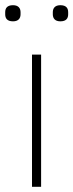

<svg xmlns="http://www.w3.org/2000/svg" viewBox="-23 -718 282 738"><path d="M100 0V-508H135V0ZM27 -636C4 -636 -3 -648 -3 -663V-671C-3 -686 4 -698 27 -698C48 -698 56 -686 56 -671V-663C56 -648 48 -636 27 -636ZM209 -636C188 -636 180 -648 180 -663V-671C180 -686 188 -698 209 -698C232 -698 239 -686 239 -671V-663C239 -648 232 -636 209 -636Z"/></svg>

Font: Plexus Sans ExtraLight
Style: Regular
Weight: 250
Version: Version 2.001;PS 002.001;hotconv 1.0.70;makeotf.lib2.5.58329